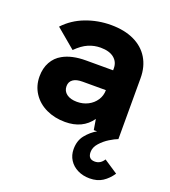

<svg xmlns="http://www.w3.org/2000/svg" viewBox="-134 -601 815 923"><g transform="rotate(20 274.0 -140.0)"><path d="M361.5 -54Q316 10.5 226.5 10.5Q173 10.5 129.8 -10Q86.5 -30.5 61.8 -68Q37 -105.5 37 -154Q37 -196 54.5 -227.5Q72 -259 103 -276Q149 -302 220.5 -302H359.5V-312Q359.5 -345 335.2 -364.5Q311 -384 266.5 -384Q234 -384 204.2 -371.2Q174.5 -358.5 143 -327L43.5 -410.5Q87 -457 148.2 -480.2Q209.5 -503.5 276.5 -503.5Q345 -503.5 394.5 -480.2Q444 -457 470.2 -413.8Q496.5 -370.5 496.5 -312V0Q480 6 455.5 21Q431 36 411.5 57.8Q392 79.5 392 104Q392 140.5 426 140.5Q455 140.5 472 113L543 160Q523 190 496 207.5Q469 225 430 225Q396 225 368.8 211.5Q341.5 198 326 173.8Q310.5 149.5 310.5 118.5Q310.5 75 333.8 46.2Q357 17.5 387.5 0H370.5ZM247.5 -100Q278 -100 303.5 -113Q329 -126 344.2 -149Q359.5 -172 359.5 -200.5H240.5Q208.5 -200.5 192.5 -189Q175 -177 175 -154Q175 -129 194.5 -114.5Q214 -100 247.5 -100Z"/></g></svg>

Font: HK Grotesk ExtraBold
Style: Regular
Weight: 800
Designer: Alfredo Marco Pradil
Foundry: Hanken Design Co.
Version: Version 3.001